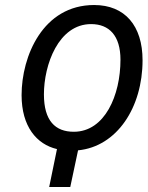

<svg xmlns="http://www.w3.org/2000/svg" viewBox="-20 -745 591 765"><path d="M176 0H260L291 -146C446 -161 548 -317 548 -505C548 -642 478 -725 355 -725C151 -725 66 -521 66 -366C66 -241 126 -170 207 -151ZM274 -220C200 -220 155 -264 155 -369C155 -487 213 -649 343 -649C415 -649 460 -603 460 -507C460 -366 398 -220 274 -220Z"/></svg>

Font: Noto Sans Display SemiCondensed
Style: Italic
Weight: 400
Width: 4
Italic angle: -12°
Designer: Monotype Design Team
Foundry: Monotype Imaging Inc.
Version: Version 1.900